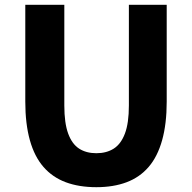

<svg xmlns="http://www.w3.org/2000/svg" viewBox="-20 -763 795 797"><path d="M380 14Q308 14 253 -6.5Q198 -27 160.5 -70Q123 -113 104 -181Q85 -249 85 -341V-743H247V-325Q247 -252 263 -208.5Q279 -165 308.5 -146Q338 -127 380 -127Q422 -127 452 -146Q482 -165 498.5 -208.5Q515 -252 515 -325V-743H672V-341Q672 -249 653 -181Q634 -113 597 -70Q560 -27 505.5 -6.5Q451 14 380 14Z"/></svg>

Font: Noto Sans KR Thin ExtraBold
Style: Regular
Weight: 800
Version: Version 2.004-H2;hotconv 1.0.118;makeotfexe 2.5.65603